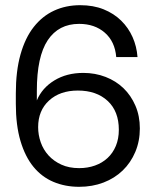

<svg xmlns="http://www.w3.org/2000/svg" viewBox="-20 -710 600 740"><path d="M285 10Q231 10 186 -9Q141 -28 109 -67Q77 -106 59 -166.5Q41 -227 41 -310V-350Q41 -436 59 -500Q77 -564 110 -606Q143 -648 188.5 -669Q234 -690 289 -690Q340 -690 379.5 -674Q419 -658 447 -630.5Q475 -603 491 -567Q507 -531 510 -490H428Q423 -550 384 -584Q345 -618 285 -618Q206 -618 164 -555Q122 -492 122 -360V-323Q142 -371 189.5 -400Q237 -429 301 -429Q347 -429 387 -413.5Q427 -398 456 -370Q485 -342 502 -302.5Q519 -263 519 -215Q519 -166 501.5 -124.5Q484 -83 453 -53Q422 -23 379 -6.5Q336 10 285 10ZM127 -220Q127 -190 137 -161.5Q147 -133 167 -111Q187 -89 216.5 -75.5Q246 -62 285 -62Q318 -62 346 -72Q374 -82 394.5 -101Q415 -120 426.5 -147.5Q438 -175 438 -210Q438 -281 395 -321Q352 -361 280 -361Q211 -361 169 -322.5Q127 -284 127 -220Z"/></svg>

Font: CyStack Display
Style: Regular
Weight: 400
Designer: Weizhong Zhang
Foundry: 本地遙控
Version: Version 1.000;Glyphs 3.1.2 (3151)